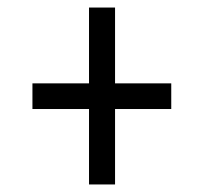

<svg xmlns="http://www.w3.org/2000/svg" viewBox="-20 -608 540 509"><path d="M216 -319H66V-387H216V-588H285V-387H434V-319H285V-119H216Z"/></svg>

Font: Noto Sans Mono UI Cond
Style: Regular
Weight: 400
Width: 3
Monospace: yes
Designer: Monotype Design team
Foundry: Monotype Imaging Inc.
Version: Version 1.000